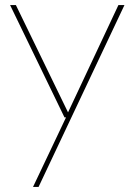

<svg xmlns="http://www.w3.org/2000/svg" viewBox="-20 -522 534 762"><path d="M111 220 242 -56H236L20 -502H43L250 -76L450 -502H474L133 220Z"/></svg>

Font: DM Sans 16pt Thin
Style: Regular
Weight: 250
Version: Version 4.004;gftools[0.9.30]